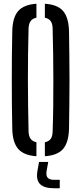

<svg xmlns="http://www.w3.org/2000/svg" viewBox="-20 -827 434 1025"><path d="M174.5 7Q107 2.5 77 -32.2Q47 -67 45.5 -140Q44 -206 43.5 -270.8Q43 -335.5 43 -400Q43 -464.5 43.5 -529.2Q44 -594 45.5 -660Q47 -733.5 77 -768Q107 -802.5 174.5 -807V-732.5Q153.5 -728.5 143.5 -714.5Q133.5 -700.5 132.5 -674.5Q130.5 -608.5 129.8 -540Q129 -471.5 129 -401.8Q129 -332 130 -262.8Q131 -193.5 132.5 -125.5Q133.5 -99.5 143.5 -85.8Q153.5 -72 174.5 -67.5ZM219.5 7V-67.5Q241 -72 250.8 -85.8Q260.5 -99.5 261 -125.5Q263.5 -193.5 264.2 -262.8Q265 -332 264.8 -401.8Q264.5 -471.5 263.8 -540Q263 -608.5 261 -674.5Q260.5 -700.5 250.5 -714.2Q240.5 -728 219.5 -732.5V-807Q287.5 -802.5 317 -768Q346.5 -733.5 348.5 -660Q349.5 -594 350.2 -529Q351 -464 351 -399.5Q351 -335 350.2 -270.5Q349.5 -206 348.5 -140Q346.5 -67 317 -32.2Q287.5 2.5 219.5 7ZM299 178H269.5Q216.5 178 194.2 156.2Q172 134.5 179.5 87.5L188.5 37.5H237.5L228.5 87.5Q225 111.5 234.8 122.2Q244.5 133 269.5 133H299Z"/></svg>

Font: Big Shoulders Stencil Display Thin SemiBold
Style: Regular
Weight: 600
Version: Version 2.001